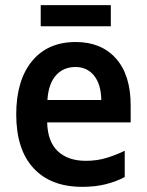

<svg xmlns="http://www.w3.org/2000/svg" viewBox="-20 -715 570 745"><path d="M299 10Q177 10 110 -62.5Q43 -135 43 -271Q43 -403 104 -477.5Q165 -552 274 -552Q373 -552 430 -488Q487 -424 487 -306V-240H163Q165 -165 204.5 -128Q244 -91 313 -91Q357 -91 394 -102.5Q431 -114 464 -130V-28Q432 -11 391.5 -0.5Q351 10 299 10ZM373 -327Q372 -388 345 -421.5Q318 -455 273 -455Q226 -455 197 -422.5Q168 -390 164 -327ZM138 -613V-695H410V-613Z"/></svg>

Font: Noto Sans Mono Condensed SemiBold
Style: Regular
Weight: 600
Width: 3
Designer: Monotype Design Team
Foundry: Monotype Imaging Inc.
Version: Version 2.014